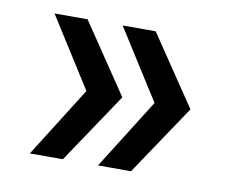

<svg xmlns="http://www.w3.org/2000/svg" viewBox="-49 -487 547 458"><g transform="rotate(10 224.5 -257.5)"><path d="M129 -88H49L156 -258L49 -427H129L243 -258ZM294 -88H214L321 -258L214 -427H294L408 -258Z"/></g></svg>

Font: Montserrat arm
Style: Regular
Weight: 400
Designer: Julieta Ulanovsky
Foundry: Julieta Ulanovsky
Version: Version 6.000;PS 006.000;hotconv 1.0.88;makeotf.lib2.5.64775